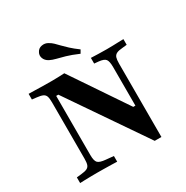

<svg xmlns="http://www.w3.org/2000/svg" viewBox="-174 -914 1033 1064"><g transform="rotate(-30 342.0 -381.5)"><path d="M513.7 4 179 -484.7H165.3V-201.6H127.4V-465.3Q127.4 -490.3 123 -503.6Q118.5 -516.9 105.2 -523Q91.9 -529 66.9 -531.5L38.7 -534.7V-571Q55.6 -571 79.4 -570.2Q103.2 -569.4 129.4 -569Q155.6 -568.5 179 -568.5H191.1Q213.7 -568.5 233.1 -569.4Q252.4 -570.2 266.9 -571L504.8 -218.5H518.5V-465.3Q518.5 -501.6 508.5 -515.3Q498.4 -529 463.7 -532.3L437.1 -534.7V-571Q454.8 -570.2 483.5 -569.4Q512.1 -568.5 537.1 -568.5Q554.8 -568.5 575 -569Q595.2 -569.4 614.1 -570.2Q633.1 -571 645.2 -571V-534.7L616.1 -531.5Q591.1 -529.8 578.2 -523.4Q565.3 -516.9 560.9 -503.6Q556.5 -490.3 556.5 -465.3V4ZM165.3 -105.6Q165.3 -69.4 177 -56.9Q188.7 -44.4 226.6 -41.1L275.8 -36.3V0Q258.9 -0.8 236.7 -1.2Q214.5 -1.6 191.5 -2Q168.5 -2.4 146.8 -2.4Q129.8 -2.4 109.3 -2Q88.7 -1.6 70.2 -1.2Q51.6 -0.8 38.7 0V-36.3L68.5 -39.5Q93.5 -41.9 106 -48Q118.5 -54 123 -67.3Q127.4 -80.6 127.4 -105.6V-201.6H165.3ZM399.2 -619.4Q352.4 -639.5 321 -648.4Q289.5 -657.3 268.1 -662.5Q246.8 -667.7 229 -676.6Q208.1 -687.9 201.2 -706.9Q194.4 -725.8 204 -742.7Q213.7 -762.1 235.5 -766.1Q257.3 -770.2 275.8 -758.9Q290.3 -750.8 301.6 -739.9Q312.9 -729 326.6 -714.5Q340.3 -700 360.5 -681.5Q380.6 -662.9 411.3 -640.3Z"/></g></svg>

Font: Playfair 9pt
Style: Bold
Weight: 700
Designer: Claus Eggers Sørensen
Foundry: Claus Eggers Sørensen
Version: Version 2.203